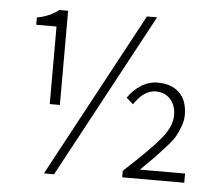

<svg xmlns="http://www.w3.org/2000/svg" viewBox="-50 -725 890 792"><g transform="rotate(5 395.0 -329.0)"><path d="M160 12 527 -670H569L202 12ZM159 -275V-596H75V-626Q128 -636 165 -665H201V-275ZM483 0V-27Q592 -127 633 -177.5Q674 -228 674 -273Q674 -315 651 -340Q628 -365 590 -365Q542 -365 501 -304L473 -329Q493 -360 526 -381Q559 -402 595 -402Q652 -402 685 -370.5Q718 -339 718 -278Q718 -255 708.5 -230Q699 -205 689.5 -188Q680 -171 651 -139Q622 -107 609 -93.5Q596 -80 553 -38H740V0Z"/></g></svg>

Font: Assistant Light
Style: Regular
Weight: 300
Designer: Hebrew By Ben Nathan, Latin by Paul Hunt
Version: Version 2.001;PS 002.001;hotconv 1.0.88;makeotf.lib2.5.64775